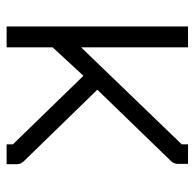

<svg xmlns="http://www.w3.org/2000/svg" viewBox="-24 -613 588 580"><g transform="rotate(90 270.0 -323.0)"><path d="M123 -188V-49H60V-597H123V-274L416 -578V-597H475V-566Q475 -554 466 -545L251 -323L467 -101Q476 -92 476 -80V-49H416V-68L209 -281Z"/></g></svg>

Font: ibm3270
Style: Regular
Weight: 400
Monospace: yes
Version: Version 2.0.3